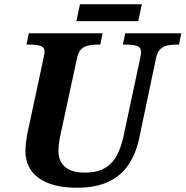

<svg xmlns="http://www.w3.org/2000/svg" viewBox="-20 -870 870 900"><path d="M341 10Q224 10 161.5 -35.5Q99 -81 99 -163Q99 -179 102.5 -207Q106 -235 110 -252L183 -593Q186 -607 187.5 -615Q189 -623 189 -627Q189 -649 169 -655Q149 -661 117 -661H104L115 -714H461L450 -661H437Q415 -661 395.5 -657Q376 -653 362 -640.5Q348 -628 342 -602L266 -250Q262 -233 258 -208.5Q254 -184 254 -163Q254 -113 285.5 -87Q317 -61 377 -61Q438 -61 474 -83.5Q510 -106 530 -146Q550 -186 560 -236L637 -597Q639 -605 640 -614Q641 -623 641 -627Q641 -649 621 -655Q601 -661 569 -661H556L567 -714H830L819 -661H806Q785 -661 765.5 -657Q746 -653 732 -640Q718 -627 712 -600L632 -220Q616 -146 580 -94.5Q544 -43 485 -16.5Q426 10 341 10ZM338 -771 355 -850H645L628 -771Z"/></svg>

Font: Noto Serif
Style: Italic
Weight: 400
Italic angle: -12°
Designer: Monotype Design Team
Foundry: Monotype Imaging Inc.
Version: Version 2.013